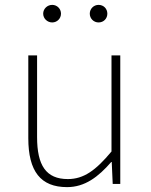

<svg xmlns="http://www.w3.org/2000/svg" viewBox="-20 -754 617 787"><path d="M255 13C328 13 383 -29 436 -90H438L442 0H473V-527H437V-133C372 -55 323 -20 258 -20C169 -20 132 -76 132 -192V-527H96V-188C96 -51 147 13 255 13ZM194 -662C214 -662 230 -678 230 -698C230 -718 214 -734 194 -734C174 -734 157 -718 157 -698C157 -678 174 -662 194 -662ZM384 -662C405 -662 420 -678 420 -698C420 -718 405 -734 384 -734C364 -734 348 -718 348 -698C348 -678 364 -662 384 -662Z"/></svg>

Font: Source Han Sans CN ExtraLight
Style: Regular
Weight: 250
Designer: Ryoko NISHIZUKA (kana & ideographs); Paul D. Hunt (Latin, Greek & Cyrillic); Wenlong ZHANG (bopomofo); Sandoll Communica
Foundry: Adobe Systems Incorporated
Version: Version 1.004;PS 1.004;hotconv 16.6.51;makeotf.lib2.5.65220